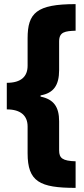

<svg xmlns="http://www.w3.org/2000/svg" viewBox="-20 -744 407 932"><path d="M347 168V39C284 37 267 24 267 -14V-155C267 -225 241 -262 177 -275V-281C240 -292 267 -330 267 -404V-543C267 -590 297 -593 347 -595V-724C157 -724 114 -681 114 -558V-425C114 -373 83 -342 13 -342V-213C81 -213 114 -182 114 -130V0C114 138 173 168 347 168Z"/></svg>

Font: Noto Sans Gujarati ExtraCondensed Black
Style: Regular
Weight: 900
Width: 2
Designer: Jelle Bosma - Monotype Design Team, Universal Thirst
Foundry: Monotype Imaging Inc.
Version: Version 2.106